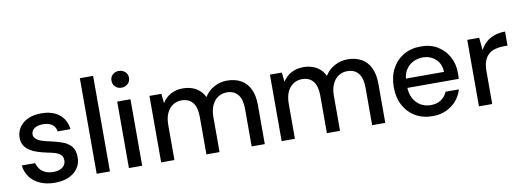

<svg xmlns="http://www.w3.org/2000/svg" viewBox="-58 -1068 3887 1425"><g transform="rotate(-10 1885.0 -355.5)"><path d="M263 12Q200 12 152 -9Q104 -30 75.5 -68Q47 -106 41 -157H142Q148 -133 163 -113Q178 -93 203 -81Q228 -69 263 -69Q296 -69 317 -78.5Q338 -88 348.5 -104Q359 -120 359 -139Q359 -166 345 -180.5Q331 -195 304.5 -203.5Q278 -212 241 -219Q208 -226 176 -236Q144 -246 118 -262Q92 -278 76.5 -302.5Q61 -327 61 -362Q61 -405 84 -439.5Q107 -474 149 -493.5Q191 -513 250 -513Q333 -513 384 -473Q435 -433 444 -360H347Q343 -394 317.5 -412.5Q292 -431 249 -431Q206 -431 183 -414Q160 -397 160 -369Q160 -352 173.5 -338Q187 -324 212.5 -314.5Q238 -305 274 -298Q325 -287 367 -272.5Q409 -258 434.5 -229Q460 -200 460 -146Q461 -100 436.5 -64Q412 -28 368 -8Q324 12 263 12Z M578 0V-720H678V0Z M821 0V-501H921V0ZM871 -597Q843 -597 824.5 -615Q806 -633 806 -661Q806 -688 824.5 -705.5Q843 -723 871 -723Q899 -723 918.5 -705.5Q938 -688 938 -661Q938 -633 918.5 -615Q899 -597 871 -597Z M1064 0V-501H1154L1161 -430Q1185 -469 1225 -491Q1265 -513 1315 -513Q1353 -513 1384.5 -502.5Q1416 -492 1440 -471Q1464 -450 1479 -419Q1506 -463 1551.5 -488Q1597 -513 1649 -513Q1710 -513 1754 -488.5Q1798 -464 1821.5 -415Q1845 -366 1845 -293V0H1746V-283Q1746 -354 1717 -390.5Q1688 -427 1633 -427Q1596 -427 1567 -408Q1538 -389 1521 -352.5Q1504 -316 1504 -263V0H1405V-283Q1405 -354 1376 -390.5Q1347 -427 1292 -427Q1256 -427 1226.5 -408Q1197 -389 1180.5 -352.5Q1164 -316 1164 -263V0Z M1972 0V-501H2062L2069 -430Q2093 -469 2133 -491Q2173 -513 2223 -513Q2261 -513 2292.5 -502.5Q2324 -492 2348 -471Q2372 -450 2387 -419Q2414 -463 2459.5 -488Q2505 -513 2557 -513Q2618 -513 2662 -488.5Q2706 -464 2729.5 -415Q2753 -366 2753 -293V0H2654V-283Q2654 -354 2625 -390.5Q2596 -427 2541 -427Q2504 -427 2475 -408Q2446 -389 2429 -352.5Q2412 -316 2412 -263V0H2313V-283Q2313 -354 2284 -390.5Q2255 -427 2200 -427Q2164 -427 2134.5 -408Q2105 -389 2088.5 -352.5Q2072 -316 2072 -263V0Z M3109 12Q3036 12 2980 -20.5Q2924 -53 2892.5 -112Q2861 -171 2861 -249Q2861 -328 2892 -387Q2923 -446 2979.5 -479.5Q3036 -513 3110 -513Q3184 -513 3237 -480Q3290 -447 3319 -393Q3348 -339 3348 -274Q3348 -264 3348 -252.5Q3348 -241 3347 -227H2934V-297H3248Q3246 -359 3206.5 -394.5Q3167 -430 3109 -430Q3069 -430 3034.5 -411.5Q3000 -393 2979.5 -358Q2959 -323 2959 -269V-241Q2959 -186 2979.5 -148Q3000 -110 3034 -90.5Q3068 -71 3108 -71Q3156 -71 3187.5 -92.5Q3219 -114 3234 -150H3334Q3321 -104 3290 -67.5Q3259 -31 3213.5 -9.5Q3168 12 3109 12Z M3459 0V-501H3549L3558 -406Q3575 -439 3601.5 -463Q3628 -487 3664 -500Q3700 -513 3746 -513V-407H3714Q3682 -407 3653.5 -399Q3625 -391 3604 -373.5Q3583 -356 3571 -325Q3559 -294 3559 -247V0Z"/></g></svg>

Font: DMSans_18ptMedium
Style: Regular
Weight: 500
Designer: Colophon Foundry, Jonny Pinhorn
Foundry: Colophon Foundry
Version: Version 4.004;gftools[0.9.30]